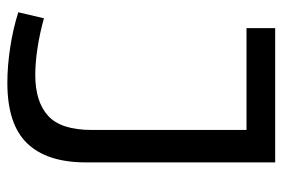

<svg xmlns="http://www.w3.org/2000/svg" viewBox="-140 -600 750 509"><g transform="rotate(90 234.5 -345.0)"><path d="M12 -19 28 -87Q67 -76 106.5 -70Q146 -64 178 -64Q249 -64 286.5 -98Q324 -132 324 -214V-624H54V-700H410V-198Q410 -95 359.5 -42.5Q309 10 199 10Q155 10 105.5 2.5Q56 -5 12 -19Z"/></g></svg>

Font: Georama
Style: Regular
Weight: 400
Designer: Jean-Baptiste Levee
Foundry: Production Type
Version: Version 1.000